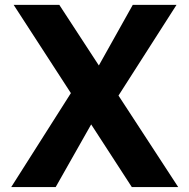

<svg xmlns="http://www.w3.org/2000/svg" viewBox="-20 -756 765 776"><path d="M35.2 -736.3H219.7L700.2 0H512.7ZM25.4 0 287.1 -412.1 355.5 -265.6 205.1 0ZM365.2 -465.8 516.6 -736.3H693.4L440.4 -340.8Z"/></svg>

Font: Josefin Sans CFJ
Style: Bold
Weight: 700
Designer: Santiago Orozco
Foundry: Typemade
Version: Version 2.001